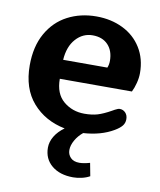

<svg xmlns="http://www.w3.org/2000/svg" viewBox="-81 -567 705 847"><g transform="rotate(10 271.0 -143.5)"><path d="M172 105Q172 79 187 54Q202 29 230 9Q140 -9 85 -72Q30 -135 30 -239Q30 -323 63.5 -382.5Q97 -442 154.5 -472Q212 -502 283 -502Q349 -502 402 -476Q455 -450 485 -401.5Q515 -353 515 -289Q515 -268 509 -244.5Q503 -221 494 -203H171Q171 -136 210.5 -103Q250 -70 304 -70Q338 -70 363 -77.5Q388 -85 422 -104Q425 -106 433.5 -110.5Q442 -115 446.5 -116.5Q451 -118 455 -118Q470 -118 480.5 -107Q491 -96 491 -78Q491 -61 481 -48.5Q471 -36 449 -23Q393 10 314 15Q293 32 280 55Q267 78 267 99Q267 119 280.5 133Q294 147 320 147Q339 147 367 139L378 197Q362 206 342 210.5Q322 215 304 215Q244 215 208 185Q172 155 172 105ZM369 -288Q375 -302 375 -319Q375 -364 350 -390.5Q325 -417 281 -417Q237 -417 206 -382.5Q175 -348 171 -288Z"/></g></svg>

Font: Maitree
Style: Bold
Weight: 700
Designer: CadsonDemak Team
Foundry: CadsonDemak
Version: Version 1.002